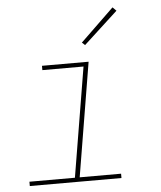

<svg xmlns="http://www.w3.org/2000/svg" viewBox="-53 -794 706 841"><g transform="rotate(-5 300.0 -374.0)"><path d="M44 0V-19H244L324 -501H143V-520H348L265 -19H447V0ZM339 -594 326 -606 473 -748 489 -732Z"/></g></svg>

Font: Iosevka SS04 Thin Extended
Style: Italic
Weight: 100
Width: 7
Italic angle: -9°
Monospace: yes
Designer: Belleve Invis
Foundry: Belleve Invis
Version: Version 19.0.0; ttfautohint (v1.8.4)